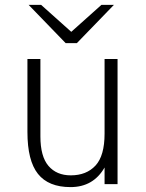

<svg xmlns="http://www.w3.org/2000/svg" viewBox="-20 -752 596 784"><path d="M407 -68Q361 12 268 12Q178 12 135 -42Q92 -96 92 -213V-511H145V-195Q145 -113 178 -74.5Q211 -36 269 -36Q333 -36 370 -76Q407 -116 407 -206V-511H460V0H407ZM248 -576 97 -732H148L271 -622L394 -732H445L294 -576Z"/></svg>

Font: Overpass ExtraLight
Style: Regular
Weight: 200
Designer: Delve Withrington, Thomas Jockin
Foundry: Delve Fonts
Version: Version 3.000;DELV;Overpass